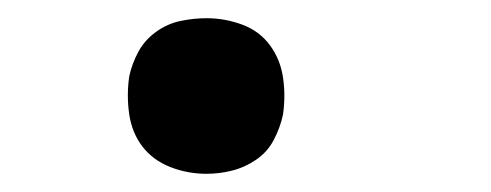

<svg xmlns="http://www.w3.org/2000/svg" viewBox="-20 -183 540 211"><path d="M207 8Q186 8 167 0.5Q148 -7 136.5 -22Q125 -37 122 -57.5Q119 -78 122 -99Q125 -113 132 -126Q139 -139 151.5 -148Q164 -157 178.5 -160Q193 -163 207 -163Q227 -163 246 -156Q265 -149 276.5 -133.5Q288 -118 291 -98Q294 -78 291 -57Q288 -43 281 -29.5Q274 -16 261.5 -7.5Q249 1 235 4.5Q221 8 207 8Z"/></svg>

Font: Iosevka Curly Medium Oblique
Style: Regular
Weight: 500
Italic angle: -9°
Monospace: yes
Designer: Belleve Invis
Foundry: Belleve Invis
Version: Version 11.1.0; ttfautohint (v1.8.3)